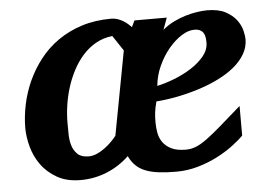

<svg xmlns="http://www.w3.org/2000/svg" viewBox="-42 -555 870 622"><g transform="rotate(-5 392.5 -244.0)"><path d="M338.9 -443.8Q309.6 -440.4 285.9 -427.2Q262.2 -414.1 243.4 -393.3Q224.6 -372.6 210.7 -346.4Q196.8 -320.3 187.7 -291.7Q178.7 -263.2 174.3 -233.6Q169.9 -204.1 169.9 -176.8Q169.9 -159.7 170.2 -139.6Q170.4 -119.6 175.5 -102.5Q180.7 -85.4 192.9 -73.7Q205.1 -62 229 -62Q242.7 -62 256.3 -68.1Q270 -74.2 282.2 -83.3Q294.4 -92.3 304.4 -102.5Q314.5 -112.8 320.8 -121.1L372.1 -394ZM641.1 -396Q641.1 -404.8 639.9 -413.1Q638.7 -421.4 634.8 -427.5Q630.9 -433.6 623.8 -437.3Q616.7 -440.9 605 -440.9Q585.4 -440.9 563.2 -426.8Q541 -412.6 521.2 -388.9Q501.5 -365.2 487.3 -334.2Q473.1 -303.2 470.2 -270Q497.1 -275.9 527.1 -287.6Q557.1 -299.3 582.5 -315.7Q607.9 -332 624.5 -352.3Q641.1 -372.6 641.1 -396ZM768.1 -396Q768.1 -370.1 754.9 -347.7Q741.7 -325.2 719 -306.6Q696.3 -288.1 666 -273.2Q635.7 -258.3 601.8 -247.6Q567.9 -236.8 532.2 -229.7Q496.6 -222.7 462.9 -220.2Q460 -209.5 458.3 -200.9Q456.5 -192.4 455.6 -184.3Q454.6 -176.3 454.3 -168.2Q454.1 -160.2 454.1 -150.9Q454.1 -134.8 457.3 -117.9Q460.4 -101.1 470.2 -87.4Q480 -73.7 497.8 -64.9Q515.6 -56.2 544.9 -56.2Q561.5 -56.2 577.4 -62.5Q593.3 -68.8 613.8 -83.7Q634.3 -98.6 662.1 -122.8Q689.9 -147 730 -182.1V-85.9Q715.8 -71.3 692.9 -54.2Q669.9 -37.1 640.9 -22.2Q611.8 -7.3 577.9 2.4Q543.9 12.2 507.8 12.2Q476.1 12.2 451.7 9.3Q427.2 6.3 408.7 -0.7Q390.1 -7.8 377 -20.3Q363.8 -32.7 355 -51.8Q322.8 -21 282 -4.4Q241.2 12.2 196.8 12.2Q151.4 12.2 119.9 -5.9Q88.4 -23.9 68.8 -51.3Q49.3 -78.6 40.8 -110.8Q32.2 -143.1 32.2 -170.9Q32.2 -208 40.3 -246.8Q48.3 -285.6 64.9 -322.3Q81.5 -358.9 106.7 -391.4Q131.8 -423.8 166.3 -448Q200.7 -472.2 244.1 -486.1Q287.6 -500 340.8 -500Q351.1 -500 360.4 -496.8Q369.6 -493.7 377.7 -489Q385.7 -484.4 392.6 -478.5Q399.4 -472.7 404.8 -466.8L415 -487.8H520L505.9 -449.2Q522.5 -463.4 542.2 -473.1Q562 -482.9 581.8 -488.8Q601.6 -494.6 619.9 -497.3Q638.2 -500 651.9 -500Q688.5 -500 711.2 -488Q733.9 -476.1 746.6 -459.2Q759.3 -442.4 763.7 -424.8Q768.1 -407.2 768.1 -396Z"/></g></svg>

Font: Charis SIL
Style: Bold Italic
Weight: 700
Italic angle: -11°
Foundry: SIL International
Version: Version 4.112